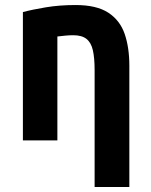

<svg xmlns="http://www.w3.org/2000/svg" viewBox="-20 -558 600 763"><path d="M356 185V-279Q356 -328 349 -358.5Q342 -389 323.5 -403.5Q305 -418 271 -418Q256 -418 240.5 -416.5Q225 -415 208 -413V0H71V-510Q108 -520 162.5 -529Q217 -538 280 -538Q364 -538 410.5 -507.5Q457 -477 475.5 -423Q494 -369 494 -297V185Z"/></svg>

Font: Ubuntu Sans Mono
Style: Regular
Weight: 400
Monospace: yes
Designer: Dalton Maag Ltd
Foundry: Dalton Maag Ltd
Version: Version 1.006